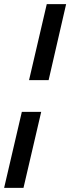

<svg xmlns="http://www.w3.org/2000/svg" viewBox="-33 -744 341 932"><path d="M288 -724 203 -355H108L194 -724ZM167 -201 81 168H-13L73 -201Z"/></svg>

Font: Kantumruy Pro Medium
Style: Italic
Weight: 500
Italic angle: -13°
Designer: Sovichet Tep
Foundry: Sovichet Tep
Version: Version 1.002